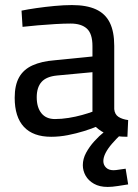

<svg xmlns="http://www.w3.org/2000/svg" viewBox="-20 -530 545 758"><path d="M182 10Q111 10 74.5 -29Q38 -68 38 -144Q38 -194 55.5 -225Q73 -256 108.5 -272Q144 -288 195 -292L345 -307V-348Q345 -397 323 -417Q301 -437 259 -437Q233 -437 198.5 -435Q164 -433 129.5 -430Q95 -427 69 -424L65 -488Q89 -493 123.5 -498Q158 -503 195.5 -506.5Q233 -510 264 -510Q322 -510 359 -493Q396 -476 413.5 -440.5Q431 -405 431 -349V-99Q433 -78 448 -68.5Q463 -59 486 -56L483 10Q461 10 442 7.5Q423 5 408 1Q393 -4 381 -11.5Q369 -19 358 -29Q339 -21 310 -12Q281 -3 248 3.5Q215 10 182 10ZM197 -60Q223 -60 251 -64.5Q279 -69 304 -76Q329 -83 345 -89V-245L206 -232Q163 -228 144 -206.5Q125 -185 125 -146Q125 -106 143.5 -83Q162 -60 197 -60ZM405 208Q373 208 351 195.5Q329 183 318 163.5Q307 144 307 122Q307 97 320 73Q333 49 352.5 27.5Q372 6 391 -9L459 -1Q439 18 422.5 37Q406 56 397 73.5Q388 91 388 106Q388 121 398.5 131.5Q409 142 428 142Q437 142 451.5 139.5Q466 137 476 136L486 198Q467 201 444.5 204.5Q422 208 405 208Z"/></svg>

Font: Cairo Medium
Style: Regular
Weight: 500
Designer: Mohamed Gaber, Accademia di Belle Arti di Urbino
Foundry: Kief Type Foundry, Accademia di Belle Arti di Urbino
Version: Version 3.117